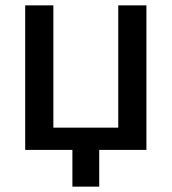

<svg xmlns="http://www.w3.org/2000/svg" viewBox="-20 -559 640 716"><path d="M74 0V-539H179V-83H421V-539H526V0H350V137H250V0Z"/></svg>

Font: Noto Sans Mono Medium
Style: Regular
Weight: 500
Designer: Monotype Design Team
Foundry: Monotype Imaging Inc.
Version: Version 2.014